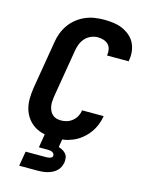

<svg xmlns="http://www.w3.org/2000/svg" viewBox="-139 -829 878 1134"><g transform="rotate(15 300.0 -261.5)"><path d="M251 8Q218 8 186.5 1.5Q155 -5 129 -21Q103 -37 84.5 -62Q66 -87 57.5 -117Q49 -147 49.5 -179.5Q50 -212 55 -245L104 -538Q108 -566 118.5 -594Q129 -622 146.5 -647Q164 -672 188 -691Q212 -710 239.5 -722Q267 -734 296 -738.5Q325 -743 353 -743Q382 -743 410 -739.5Q438 -736 462.5 -726Q487 -716 508.5 -699Q530 -682 542.5 -659Q555 -636 559 -608Q563 -580 558 -552L557 -543H425V-547Q428 -565 424 -582.5Q420 -600 408 -611.5Q396 -623 379 -628Q362 -633 344 -633Q324 -633 303 -624Q282 -615 267.5 -598.5Q253 -582 245 -561.5Q237 -541 234 -520L185 -227Q183 -212 182 -197.5Q181 -183 183.5 -168.5Q186 -154 192 -141.5Q198 -129 208 -119.5Q218 -110 232 -106Q246 -102 261 -102Q279 -102 297 -107.5Q315 -113 330.5 -126Q346 -139 355 -156.5Q364 -174 366 -192H498Q494 -165 483 -137.5Q472 -110 454 -86Q436 -62 412.5 -43Q389 -24 362 -12.5Q335 -1 306.5 3.5Q278 8 251 8ZM92 220 107 130H222Q229 130 235.5 130Q242 130 249.5 128.5Q257 127 263.5 123.5Q270 120 271 113Q272 105 268 99Q264 93 257.5 90Q251 87 244 86Q237 85 230 85H176L207 -102H315L289 53Q302 57 314 63.5Q326 70 334.5 80.5Q343 91 345 105Q347 119 345 133Q342 148 335.5 161.5Q329 175 317.5 185.5Q306 196 292.5 202.5Q279 209 264.5 213Q250 217 235.5 218.5Q221 220 207 220Z"/></g></svg>

Font: Iosevka XBd Ex Obl
Style: Regular
Weight: 800
Width: 7
Italic angle: -9°
Monospace: yes
Designer: Belleve Invis
Foundry: Belleve Invis
Version: Version 32.5.0; ttfautohint (v1.8.4)